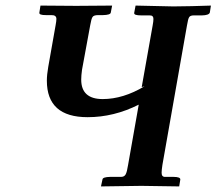

<svg xmlns="http://www.w3.org/2000/svg" viewBox="-20 -667 776 688"><path d="M414.1 -33.2Q425.3 -33.2 430.2 -42Q435.1 -50.8 439 -76.2L477.1 -292Q388.2 -247.1 293.9 -247.1Q147.9 -247.1 147.9 -377.9Q147.9 -398.9 152.8 -426.8L179.2 -576.2Q182.1 -591.3 182.1 -599.1Q182.1 -613.3 164.1 -612.8H146Q131.8 -612.8 126 -615Q120.1 -617.2 121.1 -622.1L125 -647L252.9 -646Q271 -646 317.4 -646.5Q363.8 -647 381.8 -647L377 -622.1Q376 -613.3 348.1 -612.8H331.1Q315.9 -612.8 311.5 -606Q307.1 -599.1 303.2 -576.2L273.9 -417Q271 -396 271 -381.8Q271 -312 348.1 -312Q421.4 -312 498 -357.9L487.8 -355L526.9 -575.2Q529.8 -590.3 529.8 -599.1Q529.8 -612.3 516.1 -611.8H486.8Q472.7 -611.8 466.3 -614Q460 -616.2 460.9 -621.1L465.8 -647L601.1 -644Q619.1 -644 668 -645Q716.8 -646 735.8 -647L731.9 -622.1Q729 -612.3 703.1 -611.8H673.8Q662.6 -611.8 658.2 -606Q653.8 -600.1 649.9 -575.2L562 -76.2Q559.1 -57.1 559.1 -47.9Q559.1 -32.7 571.8 -33.2H601.1Q627.9 -33.2 626 -22.9L622.1 1L486.8 -1Q465.8 -1 413.8 0Q361.8 1 341.8 1L347.2 -23.9Q348.1 -32.7 375 -33.2Z"/></svg>

Font: Linux Libertine
Style: Semibold Italic
Weight: 600
Italic angle: -11.5°
Designer: Philipp H. Poll
Foundry: Philipp H. Poll
Version: Version 5.1.2 ; ttfautohint (v0.9)